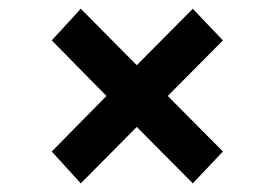

<svg xmlns="http://www.w3.org/2000/svg" viewBox="-20 -571 630 442"><path d="M99.1 -222.2 225.1 -350.1 99.1 -478 166 -550.8 294.9 -420.9 423.8 -550.8 493.2 -478 366.2 -350.1 493.2 -222.2 423.8 -148.9 294.9 -278.8 166 -148.9Z"/></svg>

Font: Montserrat SemiBold
Style: Regular
Weight: 600
Designer: Julieta Ulanovsky
Foundry: Julieta Ulanovsky
Version: Version 7.200